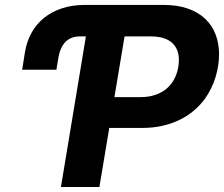

<svg xmlns="http://www.w3.org/2000/svg" viewBox="-20 -747 895 767"><path d="M377.1 0H223.4L323.2 -601.6H299Q226.2 -601.6 212.4 -511.4L205.3 -468.4H68.5L79.9 -539.8Q87 -582 106.4 -616.7Q125.7 -651.3 156.2 -675.8Q186.8 -700.3 227.6 -713.8Q268.5 -727.3 318.9 -727.3H631Q687.9 -727.6 729.9 -712.9Q772 -698.2 799.9 -671.7Q827.8 -645.2 841.4 -609Q855.1 -572.8 855.1 -530.5Q855.1 -508.2 851.6 -485.1Q848 -462 841.1 -439.1Q834.2 -416.2 823.5 -394.4Q812.9 -372.5 798.7 -352.6Q779.5 -326.3 754.1 -304.9Q728.7 -283.4 696.9 -267.9Q665.1 -252.5 627.3 -244.1Q589.5 -235.8 545.5 -235.8H416.5ZM540.8 -359Q573.5 -359 599.6 -367.7Q625.7 -376.4 644.9 -392.4Q664.1 -408.4 676 -430.9Q687.9 -453.5 692.5 -480.8Q694.6 -495 694.6 -507.5Q694.6 -552.2 666.4 -576.9Q638.1 -601.6 581.3 -601.6H477.6L437.1 -359Z"/></svg>

Font: Linik Sans
Style: Bold Italic
Weight: 700
Italic angle: 9°
Designer: Fonts by Rasmus Andersson / Changes by Cristiano Sobral with parts from Marc Monis
Foundry: rsms
Version: Version 3.020; ttfautohint (v1.6)